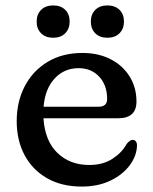

<svg xmlns="http://www.w3.org/2000/svg" viewBox="-20 -675 564 707"><path d="M482.5 -301Q482.5 -239.5 415 -239.5H140Q145.5 -156 191.5 -111.8Q237.5 -67.5 308.5 -67.5Q359.5 -67.5 394.8 -90.8Q430 -114 446 -144.5Q459 -160.5 468.5 -160Q484.5 -159 484.5 -138.5Q483 -100 457 -65.5Q431 -31 385.8 -9.5Q340.5 12 281 12Q207 12 153.2 -18.8Q99.5 -49.5 70.5 -103.8Q41.5 -158 41.5 -229Q41.5 -300.5 71 -357.2Q100.5 -414 155 -447Q209.5 -480 283.5 -480Q342.5 -480 387.2 -457Q432 -434 457.2 -393.5Q482.5 -353 482.5 -301ZM269.5 -424Q216.5 -424 181.2 -386Q146 -348 140.5 -282H343Q374.5 -282 374.5 -310.5Q374.5 -361.5 345.2 -392.8Q316 -424 269.5 -424ZM176 -536Q148 -536 131.5 -552.2Q115 -568.5 115 -595.5Q115 -622.5 131.5 -638.8Q148 -655 176 -655Q204 -655 220.2 -638.8Q236.5 -622.5 236.5 -595.5Q236.5 -569 220.2 -552.5Q204 -536 176 -536ZM375.5 -536Q347.5 -536 331 -552.2Q314.5 -568.5 314.5 -595.5Q314.5 -622.5 331 -638.8Q347.5 -655 375.5 -655Q403.5 -655 420 -638.8Q436.5 -622.5 436.5 -595.5Q436.5 -569 420 -552.5Q403.5 -536 375.5 -536Z"/></svg>

Font: Fraunces 9pt S100
Style: Regular
Weight: 400
Version: Version 1.000; ttfautohint (v1.8.3)